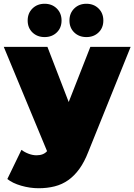

<svg xmlns="http://www.w3.org/2000/svg" viewBox="-23 -796 714 1020"><path d="M671 -547 446 11Q425 65 398.5 101.5Q372 138 339.5 161Q307 184 267.5 194Q228 204 182 204Q136 204 89.5 190.5Q43 177 16 155L91 0Q108 13 129.5 21Q151 29 171 29Q208 29 227 7L-3 -547H229L342 -254L457 -547ZM124 -687Q124 -726 149.5 -751Q175 -776 214 -776Q253 -776 278.5 -751Q304 -726 304 -687Q304 -648 278.5 -623.5Q253 -599 214 -599Q175 -599 149.5 -623.5Q124 -648 124 -687ZM346 -687Q346 -726 371.5 -751Q397 -776 436 -776Q475 -776 500.5 -751Q526 -726 526 -687Q526 -648 500.5 -623.5Q475 -599 436 -599Q397 -599 371.5 -623.5Q346 -648 346 -687Z"/></svg>

Font: CMG Sans Black
Style: Regular
Weight: 900
Designer: Julieta Ulanovsky
Foundry: Julieta Ulanovsky
Version: Version 7.200